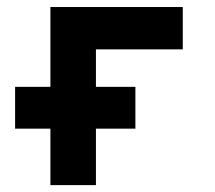

<svg xmlns="http://www.w3.org/2000/svg" viewBox="-20 -538 626 558"><path d="M23.9 -164.1V-285.6H126.5V-517.6H511.2V-394.5H258.8V-285.6H373.5V-164.1H258.8V0H126.5V-164.1Z"/></svg>

Font: CaskaydiaMono NF
Style: Bold
Weight: 700
Designer: Aaron Bell
Foundry: Saja Typeworks
Version: Version 2111.001; ttfautohint (v1.8.4);Nerd Fonts 3.1.1